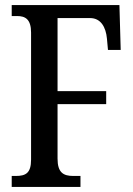

<svg xmlns="http://www.w3.org/2000/svg" viewBox="-20 -734 524 754"><path d="M26 0H296V-43H268C229 -43 206 -56 206 -111V-325H397V-376H206V-663H334C376 -663 396 -627 400 -582L404 -538H454L449 -714H26V-671H47C79 -671 102 -659 102 -606V-107C102 -54 81 -43 42 -43H26Z"/></svg>

Font: Noto Serif Sinhala ExtraCondensed Medium
Style: Regular
Weight: 500
Width: 2
Designer: Jelle Bosma - Monotype Design Team
Foundry: Monotype Imaging Inc.
Version: Version 2.007